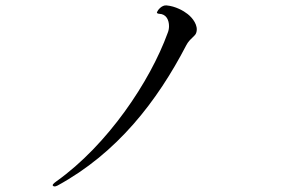

<svg xmlns="http://www.w3.org/2000/svg" viewBox="-20 -720 1040 710"><path d="M175 -34C177 -31 182 -28 193 -34C413 -154 561 -345 669 -553C682 -578 703 -586 706 -600C714 -626 692 -654 674 -668C659 -680 629 -697 596 -700C578 -702 563 -682 561 -676C558 -671 565 -669 569 -669C595 -668 605 -646 605 -623C605 -614 603 -605 600 -598C535 -419 378 -184 188 -49C177 -41 174 -37 175 -34Z"/></svg>

Font: Shippori Mincho
Style: Regular
Weight: 400
Designer: Bonji Tadano  Ryoko NISHIZUKA  (kana & ideographs); Frank Grießhammer (Latin, Greek & Cyrillic); Wenlong ZHANG  (bopomof
Foundry: Adobe Systems Incorporated
Version: Version 1.003;PS 1.001;hotconv 16.6.54;makeotf.lib2.5.65590